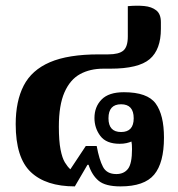

<svg xmlns="http://www.w3.org/2000/svg" viewBox="-20 -654 635 685"><path d="M410 11Q356 11 332 -9Q308 -29 296 -66H292L247 11Q144 11 90 -40Q36 -91 36 -211Q36 -293 64.5 -348.5Q93 -404 158 -432Q223 -460 333 -460H366Q404 -460 420 -473.5Q436 -487 436 -524V-632Q468 -635 494.5 -632.5Q521 -630 537.5 -617Q554 -604 554 -575V-551Q554 -477 514 -443Q474 -409 374 -409H349Q301 -409 265.5 -389.5Q230 -370 210 -324.5Q190 -279 190 -202Q190 -151 196 -120.5Q202 -90 211.5 -74.5Q221 -59 231 -50L286 -133H325Q334 -84 347.5 -58.5Q361 -33 395 -33Q422 -33 436.5 -51.5Q451 -70 451 -122Q451 -140 449 -149Q442 -146 431.5 -143.5Q421 -141 407 -141Q359 -141 338 -169Q317 -197 317 -233Q317 -273 342.5 -299Q368 -325 422 -325Q506 -325 535.5 -284.5Q565 -244 565 -163Q565 -73 530 -31Q495 11 410 11ZM412 -183Q457 -183 457 -232Q457 -282 412 -282Q367 -282 367 -232Q367 -183 412 -183Z"/></svg>

Font: Noto Serif Thai SemiCondensed ExtraBold
Style: Regular
Weight: 800
Width: 4
Designer: Monotype Design Team
Foundry: Monotype Imaging Inc.
Version: Version 2.002; ttfautohint (v1.8.4.7-5d5b)